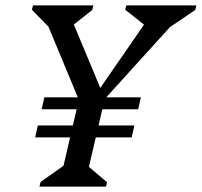

<svg xmlns="http://www.w3.org/2000/svg" viewBox="-20 -690 746 710"><path d="M286 -286 137 -645 176 -574 98 -654 102 -670H325L321 -653L226 -578L234 -645L355 -355H344L541 -640L540 -577L443 -654L447 -670H706L702 -653L588 -576L653 -639L333 -286ZM126 0 130 -17 246 -99 206 -39 278 -349H373L301 -39L277 -100L376 -16L372 0ZM110 -182 120 -226H477L467 -182ZM134 -286 144 -330H501L491 -286Z"/></svg>

Font: Platypi Light
Style: Italic
Weight: 300
Italic angle: -13°
Designer: David Sargent
Foundry: Bolt Cutter Type
Version: Version 1.200